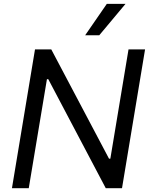

<svg xmlns="http://www.w3.org/2000/svg" viewBox="-20 -986 793 1006"><path d="M740.1 -727.3H653.4L558.2 -154.8H551.1L248.6 -727.3H163.4L42.6 0H130.7L225.9 -571H233L534.1 0H619.3ZM426.1 -801.1H500L637.8 -965.9H539.8Z"/></svg>

Font: Magic Ui Pro
Style: Italic
Weight: 400
Italic angle: -9.39999°
Designer: Stefan Endress, Andreas Faust
Version: Version 1.000;FEAKit 1.0